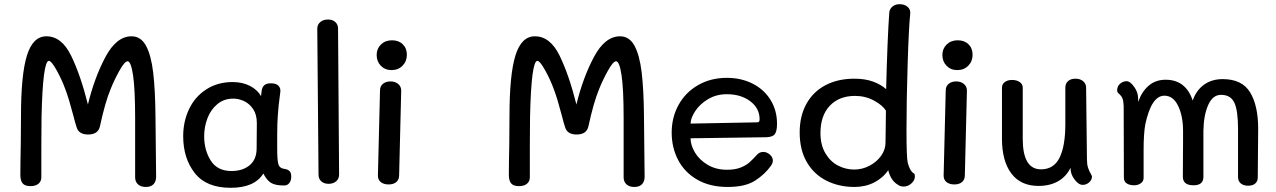

<svg xmlns="http://www.w3.org/2000/svg" viewBox="-20 -885 6083 915"><path d="M722 -230Q724 -108 724 -43Q724 -20 711.5 -7Q699 6 675 6Q651 6 637.5 -6.5Q624 -19 624 -40V-322Q624 -461 614 -527Q604 -593 588 -593Q574 -593 549 -548Q524 -503 507 -460Q481 -398 456 -282Q447 -244 400 -244Q355 -244 345 -279Q338 -300 329 -336Q308 -416 292 -458Q275 -505 250 -550Q225 -595 213 -595Q184 -595 178 -329Q177 -281 177 -190V-40Q177 -21 163.5 -9.5Q150 2 125 2Q99 2 88 -11Q77 -24 77 -51Q77 -104 79 -198L80 -331Q80 -530 108.5 -621Q137 -712 201 -712Q274 -712 319 -619.5Q364 -527 399 -387Q430 -515 482.5 -613.5Q535 -712 607 -712Q651 -712 675.5 -667.5Q700 -623 710 -539.5Q720 -456 721 -326Z M1368 -43Q1368 -25 1359 -13Q1350 -1 1334 -1Q1293 -1 1272.5 -13Q1252 -25 1235 -58Q1193 10 1079 10Q963 10 908 -60.5Q853 -131 853 -236Q853 -306 881 -365Q909 -424 963 -459Q1017 -494 1089 -494Q1135 -494 1170.5 -476Q1206 -458 1224 -427L1227 -452Q1231 -488 1270 -488Q1296 -488 1307 -476.5Q1318 -465 1316 -448Q1306 -373 1304 -335Q1301 -299 1301 -241V-175Q1301 -123 1306.5 -103Q1312 -83 1336 -80Q1351 -78 1359.5 -70Q1368 -62 1368 -43ZM1204 -298Q1204 -339 1186.5 -365Q1169 -391 1143.5 -403Q1118 -415 1092 -415Q1047 -415 1015.5 -388.5Q984 -362 968.5 -321Q953 -280 953 -236Q953 -169 984.5 -119.5Q1016 -70 1083 -70Q1136 -70 1169 -97Q1202 -124 1203 -175Q1204 -220 1204 -298Z M1498 -52 1492 -748Q1492 -768 1506.5 -780Q1521 -792 1543 -792Q1565 -792 1578 -780Q1591 -768 1591 -749L1596 -53Q1596 -33 1582 -21Q1568 -9 1546 -9Q1524 -9 1511 -21Q1498 -33 1498 -52Z M1775 -623Q1775 -653 1795.5 -673Q1816 -693 1848 -693Q1880 -693 1899.5 -674Q1919 -655 1919 -624Q1919 -593 1898.5 -572Q1878 -551 1846 -551Q1815 -551 1795 -571.5Q1775 -592 1775 -623ZM1781 -48 1791 -454Q1791 -474 1805 -485.5Q1819 -497 1841 -497Q1863 -497 1877.5 -485Q1892 -473 1892 -453L1882 -47Q1881 -27 1867.5 -16.5Q1854 -6 1832 -6Q1809 -6 1795 -17Q1781 -28 1781 -48Z M3050 -230Q3052 -108 3052 -43Q3052 -20 3039.5 -7Q3027 6 3003 6Q2979 6 2965.5 -6.5Q2952 -19 2952 -40V-322Q2952 -461 2942 -527Q2932 -593 2916 -593Q2902 -593 2877 -548Q2852 -503 2835 -460Q2809 -398 2784 -282Q2775 -244 2728 -244Q2683 -244 2673 -279Q2666 -300 2657 -336Q2636 -416 2620 -458Q2603 -505 2578 -550Q2553 -595 2541 -595Q2512 -595 2506 -329Q2505 -281 2505 -190V-40Q2505 -21 2491.5 -9.5Q2478 2 2453 2Q2427 2 2416 -11Q2405 -24 2405 -51Q2405 -104 2407 -198L2408 -331Q2408 -530 2436.5 -621Q2465 -712 2529 -712Q2602 -712 2647 -619.5Q2692 -527 2727 -387Q2758 -515 2810.5 -613.5Q2863 -712 2935 -712Q2979 -712 3003.5 -667.5Q3028 -623 3038 -539.5Q3048 -456 3049 -326Z M3181 -253Q3181 -326 3214 -385.5Q3247 -445 3307 -479.5Q3367 -514 3444 -514Q3512 -514 3566.5 -486.5Q3621 -459 3652 -409Q3683 -359 3683 -295Q3683 -261 3673 -246.5Q3663 -232 3632 -231L3271 -226Q3271 -193 3292 -158Q3313 -123 3352.5 -99.5Q3392 -76 3445 -76Q3483 -76 3509.5 -86.5Q3536 -97 3552 -111.5Q3568 -126 3590 -150Q3601 -161 3618 -161Q3634 -161 3648.5 -148.5Q3663 -136 3663 -120Q3663 -107 3654 -95Q3626 -55 3579 -24.5Q3532 6 3448 6Q3363 6 3302.5 -29Q3242 -64 3211.5 -123Q3181 -182 3181 -253ZM3589 -302Q3595 -302 3597.5 -305.5Q3600 -309 3600 -316Q3600 -369 3555.5 -402.5Q3511 -436 3444 -436Q3393 -436 3353.5 -412Q3314 -388 3292.5 -354.5Q3271 -321 3271 -296Z M3791 -254Q3791 -332 3823 -390Q3855 -448 3914 -479Q3973 -510 4052 -510Q4103 -510 4141 -496Q4179 -482 4203 -460Q4209 -701 4218 -826Q4220 -843 4233.5 -854Q4247 -865 4267 -865Q4290 -865 4304.5 -853Q4319 -841 4318 -822Q4311 -756 4305.5 -580Q4300 -404 4300 -266Q4300 -133 4306 -109Q4317 -68 4336 -58Q4340 -56 4340 -44Q4340 -26 4323.5 -11Q4307 4 4287 4Q4270 4 4260 -4Q4225 -24 4213 -74Q4188 -37 4146 -15.5Q4104 6 4052 6Q3979 6 3919.5 -23.5Q3860 -53 3825.5 -111.5Q3791 -170 3791 -254ZM4200 -205Q4200 -251 4201 -277L4202 -357Q4187 -383 4145.5 -405.5Q4104 -428 4055 -428Q3979 -428 3934.5 -381Q3890 -334 3890 -251Q3890 -194 3913.5 -154.5Q3937 -115 3973.5 -96Q4010 -77 4051 -77Q4089 -77 4123.5 -95Q4158 -113 4179 -142.5Q4200 -172 4200 -205Z M4471 -623Q4471 -653 4491.5 -673Q4512 -693 4544 -693Q4576 -693 4595.5 -674Q4615 -655 4615 -624Q4615 -593 4594.5 -572Q4574 -551 4542 -551Q4511 -551 4491 -571.5Q4471 -592 4471 -623ZM4477 -48 4487 -454Q4487 -474 4501 -485.5Q4515 -497 4537 -497Q4559 -497 4573.5 -485Q4588 -473 4588 -453L4578 -47Q4577 -27 4563.5 -16.5Q4550 -6 4528 -6Q4505 -6 4491 -17Q4477 -28 4477 -48Z M5184 -44Q5184 -28 5170.5 -16Q5157 -4 5140 -4Q5120 -4 5101 -29.5Q5082 -55 5082 -80V-86Q5062 -44 5023 -21.5Q4984 1 4929 1Q4844 1 4799.5 -58.5Q4755 -118 4755 -224V-467Q4755 -484 4768.5 -494Q4782 -504 4803 -504Q4825 -504 4839.5 -494Q4854 -484 4854 -467V-223Q4854 -78 4941 -78Q5002 -78 5029.5 -133.5Q5057 -189 5057 -294V-467Q5057 -487 5070 -498.5Q5083 -510 5105 -510Q5128 -510 5142 -498Q5156 -486 5156 -467L5160 -126Q5160 -102 5165 -86.5Q5170 -71 5177 -59Q5184 -47 5184 -44Z M5976 -271 5974 -39Q5974 -21 5962 -10.5Q5950 0 5928 0Q5906 0 5893 -11Q5880 -22 5880 -42V-271Q5880 -358 5862.5 -395.5Q5845 -433 5799 -433Q5759 -433 5737.5 -384Q5716 -335 5715 -261V-187V-42Q5715 -2 5668 -2Q5617 -2 5617 -43L5618 -216V-261Q5618 -332 5594.5 -380.5Q5571 -429 5529 -429Q5467 -429 5438 -292Q5430 -249 5430 -168V-100V-37Q5430 -21 5416.5 -11.5Q5403 -2 5385 -2Q5363 -2 5349.5 -11Q5336 -20 5336 -38Q5336 -255 5335 -380Q5334 -404 5329.5 -415.5Q5325 -427 5316 -435Q5315 -436 5309.5 -441Q5304 -446 5304 -455Q5304 -474 5318 -486Q5332 -498 5349 -498Q5366 -498 5385 -471Q5404 -446 5404 -413V-399Q5421 -448 5454 -476.5Q5487 -505 5535 -505Q5631 -505 5664 -406Q5681 -455 5718 -481.5Q5755 -508 5807 -508Q5899 -508 5937.5 -445Q5976 -382 5976 -271Z"/></svg>

Font: Mali Medium
Style: Regular
Weight: 500
Version: Version 1.000; ttfautohint (v1.6)